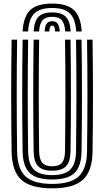

<svg xmlns="http://www.w3.org/2000/svg" viewBox="-20 -1016 568 1046"><path d="M264.2 10Q147.2 10 96 -36.8Q44.8 -83.5 43.2 -191Q41.2 -333.2 41 -487.1Q40.8 -641 43.2 -800H73.2Q71 -653.5 71.1 -497.8Q71.2 -342 73.2 -191.5Q74.5 -96.5 118.8 -55.2Q163 -14 264.2 -14Q365 -14 409 -55.2Q453 -96.5 454.2 -191.5Q456.2 -342.8 456.4 -496.4Q456.5 -650 454.2 -800H484.2Q488.8 -496.2 484.2 -191Q482.8 -83.5 431.8 -36.8Q380.8 10 264.2 10ZM264.2 -38Q179.2 -38 141.9 -73.8Q104.5 -109.5 103.2 -191.8Q98.8 -501.5 103.2 -800H133.2Q131 -649.8 131.1 -497.4Q131.2 -345 133.2 -192.2Q134.2 -122.5 164.6 -92.2Q195 -62 264.2 -62Q333 -62 363.1 -92.2Q393.2 -122.5 394.2 -192.2Q396.2 -343.2 396.4 -496.6Q396.5 -650 394.2 -800H424.2Q428.8 -493.5 424.2 -191.8Q423.2 -109.5 386 -73.8Q348.8 -38 264.2 -38ZM264.2 -86Q211 -86 187.5 -110.8Q164 -135.5 163.2 -192.8Q158.8 -500.8 163.2 -800H193.2Q191 -653.5 191.1 -498.1Q191.2 -342.8 193.2 -193Q193.8 -148.5 210.4 -129.2Q227 -110 264.2 -110Q301.2 -110 317.5 -129.2Q333.8 -148.5 334.2 -193Q336.2 -344.2 336.4 -497Q336.5 -649.8 334.2 -800H364.2Q368.8 -493.2 364.2 -192.8Q363.5 -135.5 340.2 -110.8Q317 -86 264.2 -86ZM264.2 -996.5Q182.2 -996.5 144.9 -961.1Q107.5 -925.8 103.2 -844.5H133.2Q136.8 -913 167.2 -942.8Q197.8 -972.5 264.2 -972.5Q330.2 -972.5 360.8 -942.8Q391.2 -913 395.2 -844.5H425.2Q420.2 -925.8 382.9 -961.1Q345.5 -996.5 264.2 -996.5ZM264.2 -948.5Q213 -948.5 189.6 -924.4Q166.2 -900.2 163.2 -844.5H193Q195.5 -887.2 212 -905.9Q228.5 -924.5 264.2 -924.5Q299.8 -924.5 316.2 -905.9Q332.8 -887.2 335.5 -844.5H365.2Q362 -900.2 338.5 -924.4Q315 -948.5 264.2 -948.5ZM264.2 -900.5Q243.8 -900.5 234.2 -887.5Q224.8 -874.5 223 -844.5H249Q248.8 -861.5 253.4 -869Q258 -876.5 264.2 -876.5Q280.5 -876.5 279.5 -844.5H305.5Q303.5 -874.5 293.9 -887.5Q284.2 -900.5 264.2 -900.5Z"/></svg>

Font: Big Shoulders Inline Text Black
Style: Regular
Weight: 900
Designer: Patric King
Foundry: XO Type Co
Version: Version 1.000